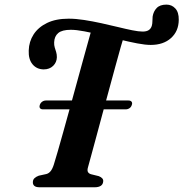

<svg xmlns="http://www.w3.org/2000/svg" viewBox="-20 -792 776 812"><path d="M148.5 -348.5Q151 -356.5 158.2 -361.8Q165.5 -367 174.5 -367H523Q532.5 -367 536.5 -361.8Q540.5 -356.5 537.5 -348.5Q535 -339.5 527.8 -334.5Q520.5 -329.5 511 -329.5H162Q153 -329.5 149.2 -334.5Q145.5 -339.5 148.5 -348.5ZM270.5 -713Q300.5 -713 336 -707.5Q371.5 -702 408 -694Q444.5 -686 478.2 -677.8Q512 -669.5 539.2 -664Q566.5 -658.5 583 -658.5Q600 -658.5 609.2 -664.8Q618.5 -671 622 -683Q624.5 -691.5 624.5 -701.2Q624.5 -711 625.5 -722Q629 -744 642.8 -758.2Q656.5 -772.5 684 -772.5Q706.5 -772.5 721.5 -756.2Q736.5 -740 736 -708Q735.5 -660 703.2 -631Q671 -602 617.5 -602Q594.5 -602 560.5 -608.5Q526.5 -615 487.5 -624.5Q448.5 -634 409.5 -643.5Q370.5 -653 336.5 -659.5Q302.5 -666 279.5 -666Q242.5 -666 226.2 -652.2Q210 -638.5 209 -613Q208.5 -601 211.5 -591.2Q214.5 -581.5 217.5 -572Q220.5 -562.5 220.5 -550Q220 -528.5 204.8 -513.5Q189.5 -498.5 164.5 -498.5Q135 -499 117.5 -520.2Q100 -541.5 101.5 -578.5Q102.5 -616 122.2 -646.5Q142 -677 179.2 -695Q216.5 -713 270.5 -713ZM352.5 -86Q348 -71.5 352 -64.5Q356 -57.5 365.5 -55L398 -47Q418 -39 416.5 -25Q415.5 -12 406 -6Q396.5 0 381 0H147.5Q132 0 125.2 -6Q118.5 -12 119 -21.5Q119 -32 126 -38.5Q133 -45 144 -49L176 -56Q186 -58.5 193.8 -67.8Q201.5 -77 207.5 -95.5Q213.5 -114.5 224 -150.8Q234.5 -187 247.5 -233.8Q260.5 -280.5 275 -333Q289.5 -385.5 303.8 -438Q318 -490.5 331.2 -537.8Q344.5 -585 354.5 -621.8Q364.5 -658.5 370.5 -679L508.5 -653Q501.5 -631.5 491 -594.5Q480.5 -557.5 467.8 -510.8Q455 -464 441 -412.2Q427 -360.5 413.2 -310Q399.5 -259.5 387.5 -214.5Q375.5 -169.5 366.2 -136Q357 -102.5 352.5 -86Z"/></svg>

Font: Fraunces SemiBold
Style: Italic
Weight: 600
Italic angle: -16°
Version: Version 1.000;[b76b70a41]